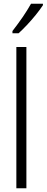

<svg xmlns="http://www.w3.org/2000/svg" viewBox="-20 -1013 251 1033"><path d="M122 0H68V-760H122ZM211 -985Q196 -962 173 -933.5Q150 -905 125 -878.5Q100 -852 80 -834H47V-846Q78 -886 102 -921Q126 -956 147 -993H211Z"/></svg>

Font: Noto Sans Myanmar ExtraCondensed Light
Style: Regular
Weight: 300
Width: 2
Designer: Monotype Design Team
Foundry: Monotype Imaging Inc.
Version: Version 2.107; ttfautohint (v1.8.4.7-5d5b)